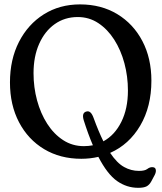

<svg xmlns="http://www.w3.org/2000/svg" viewBox="-20 -730 754 896"><path d="M353.5 -709.5Q452.5 -709.5 527.5 -664Q602.5 -618.5 644.5 -538.2Q686.5 -458 686.5 -353.5Q686.5 -232.5 634.5 -144Q582.5 -55.5 494 -16.5Q526 31 558.8 49.2Q591.5 67.5 628.5 67.5Q655.5 67.5 667 58.8Q678.5 50 690 50Q707.5 50 707.5 67Q707.5 78 698 94L686 116.5Q677 133 663.8 139.8Q650.5 146.5 625 146.5Q571.5 146.5 526.2 114.8Q481 83 439 2Q400.5 11 359.5 11Q261 11 186 -34Q111 -79 68.8 -159.5Q26.5 -240 26.5 -345.5Q26.5 -452.5 68.5 -534.5Q110.5 -616.5 184.2 -663Q258 -709.5 353.5 -709.5ZM370.5 -169.5Q360 -205 385 -210Q404.5 -214.5 417 -179Q440 -116 462.5 -70.5Q515.5 -99.5 546.2 -161.2Q577 -223 577 -307.5Q577 -373.5 560.5 -435Q544 -496.5 513 -545Q482 -593.5 439 -622Q396 -650.5 343 -650.5Q282 -650.5 235.5 -617.5Q189 -584.5 162.8 -525.5Q136.5 -466.5 136.5 -388.5Q136.5 -322.5 153 -261.5Q169.5 -200.5 200.5 -152.2Q231.5 -104 274.8 -76Q318 -48 371.5 -48Q393 -48 413.5 -52Q391.5 -103 370.5 -169.5Z"/></svg>

Font: Fraunces 144pt SuperSoft
Style: Regular
Weight: 400
Version: Version 1.000;[b76b70a41]